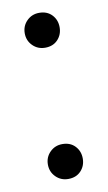

<svg xmlns="http://www.w3.org/2000/svg" viewBox="-69 -575 347 618"><g transform="rotate(-10 105.0 -266.5)"><path d="M104 5Q80 5 63.5 -11.5Q47 -28 47 -52Q47 -76 63.5 -92.5Q80 -109 104 -109Q130 -109 145.5 -92.5Q161 -76 161 -52Q161 -28 145.5 -11.5Q130 5 104 5ZM104 -424Q80 -424 63.5 -440.5Q47 -457 47 -481Q47 -505 63.5 -521.5Q80 -538 104 -538Q130 -538 145.5 -521.5Q161 -505 161 -481Q161 -457 145.5 -440.5Q130 -424 104 -424Z"/></g></svg>

Font: DM Sans 9pt
Style: Regular
Weight: 400
Designer: Colophon Foundry, Jonny Pinhorn
Foundry: Colophon Foundry
Version: Version 4.004;gftools[0.9.30]